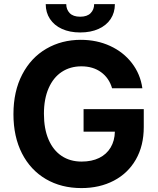

<svg xmlns="http://www.w3.org/2000/svg" viewBox="-20 -912 772 941"><path d="M378.9 -586.9Q324.2 -586.9 282.7 -559.6Q241.2 -532.2 218.3 -479.7Q195.3 -427.2 195.3 -354.5Q195.3 -280.8 218 -228Q240.7 -175.3 282.2 -147.7Q323.7 -120.1 379.9 -120.1Q429.7 -120.1 466.1 -137.9Q502.4 -155.8 522.2 -189Q542 -222.2 543 -266.6H389.6V-377H684.6V-289.1Q684.6 -197.8 645.8 -130.1Q606.9 -62.5 537.6 -26.4Q468.3 9.8 378.9 9.8Q280.3 9.8 204.8 -34.4Q129.4 -78.6 87.6 -160.4Q45.9 -242.2 45.9 -352.5Q45.9 -464.4 88.9 -546.9Q131.8 -629.4 207 -673.1Q282.2 -716.8 376 -716.8Q454.6 -716.8 519.8 -686.8Q585 -656.7 626.5 -602.8Q668 -548.8 677.7 -479.5H529.3Q514.6 -529.8 475.3 -558.3Q436 -586.9 378.9 -586.9ZM373 -752.9Q321.8 -752.9 283.7 -770.3Q245.6 -787.6 224.9 -819.1Q204.1 -850.6 204.1 -891.6H304.7Q304.7 -865.7 321.5 -847.9Q338.4 -830.1 373 -830.1Q407.2 -830.1 424.3 -847.7Q441.4 -865.2 441.4 -891.6H543Q543 -850.1 522.2 -818.8Q501.5 -787.6 463.1 -770.3Q424.8 -752.9 373 -752.9Z"/></svg>

Font: Pretendard GOV
Style: Bold
Weight: 700
Designer: Base glyphs from Inter by Rasmus Andersson; Hangeul glyphs from Noto Sans CJK(Source Han Sans) by Jang Soo-young and Kan
Foundry: Kil Hyung-jin
Version: Version 1.309